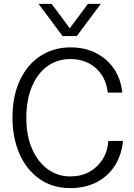

<svg xmlns="http://www.w3.org/2000/svg" viewBox="-20 -953 690 985"><path d="M340 12Q249 12 182 -35.5Q115 -83 79.5 -165Q44 -247 44 -350Q44 -460 82 -541Q120 -622 187.5 -666Q255 -710 342 -710Q415 -710 471.5 -681.5Q528 -653 564 -601Q600 -549 607 -478H533Q524 -556 472 -603Q420 -650 341 -650Q273 -650 222 -612.5Q171 -575 143 -507Q115 -439 115 -349Q115 -257 144.5 -189.5Q174 -122 225 -85Q276 -48 340 -48Q396 -48 438 -71Q480 -94 506 -135Q532 -176 536 -230H611Q604 -158 569 -103Q534 -48 475.5 -18Q417 12 340 12ZM178 -933H245L338 -808L431 -933H497L374 -768H301Z"/></svg>

Font: Azeret Mono Thin ExtraLight
Style: Regular
Weight: 250
Version: Version 1.002